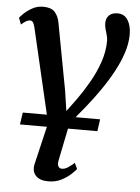

<svg xmlns="http://www.w3.org/2000/svg" viewBox="-56 -612 663 908"><g transform="rotate(5 275.0 -158.0)"><path d="M309 -146.5Q338 -187 365.2 -234.5Q392.5 -282 409.8 -332.8Q427 -383.5 427 -433Q427 -445.5 423 -459.8Q419 -474 415 -488.2Q411 -502.5 411 -515Q411 -539.5 425.2 -553.2Q439.5 -567 465.5 -567Q498 -567 514.5 -540.2Q531 -513.5 531 -472Q531 -430 516.2 -384.8Q501.5 -339.5 476.2 -293Q451 -246.5 419.2 -200.8Q387.5 -155 353 -112.5Q335 -90.5 317.2 -69Q299.5 -47.5 284 -28L248.5 146.5Q244 166.5 249 177.2Q254 188 266.5 188Q280 188 293.8 179.5Q307.5 171 325.5 155L338.5 183Q333.5 190 315.8 207Q298 224 270.5 238.5Q243 253 207.5 253Q167 253 148 232.5Q129 212 136 178.5L183 -21L79 -466.5Q74.5 -484.5 69.2 -491Q64 -497.5 56 -497.5Q48.5 -497.5 39.2 -493Q30 -488.5 14.5 -474.5L2.5 -505.5Q6.5 -511.5 22 -526.5Q37.5 -541.5 60.8 -554.5Q84 -567.5 112 -567.5Q150 -567.5 167 -549.2Q184 -531 190 -500.5L250 -180L264 -85.5ZM51 -3.5 59.5 -60.5H426.5L418.5 -3.5Z"/></g></svg>

Font: Merriweather Medium
Style: Italic
Weight: 500
Italic angle: -7.8°
Version: Version 2.101